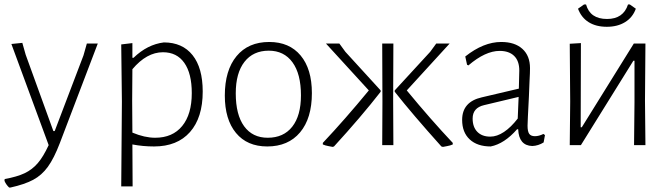

<svg xmlns="http://www.w3.org/2000/svg" viewBox="-37 -650 3002 860"><path d="M208 -63 337 -402 352 -455H401L231 -9Q205 59 177.5 97Q150 135 111.5 155.5Q73 176 10 190H4Q-10 177 -17 160L-16 152Q39 142 73 126Q107 110 132 81Q157 52 181 0L14 -453L63 -458L78 -405L202 -63Z M871 -240Q871 -123 814 -58.5Q757 6 653 6Q603 6 556 -3L557 185H506L509 -195L506 -451L556 -457V-391H561Q623 -451 697 -460Q780 -460 825.5 -403Q871 -346 871 -240ZM822 -233Q822 -321 788.5 -368.5Q755 -416 693 -416Q620 -416 556 -340L555 -198L556 -56Q611 -33 658 -33Q736 -33 779 -85.5Q822 -138 822 -233Z M1360 -233Q1360 -120 1307 -57Q1254 6 1160 6Q1070 6 1020 -54.5Q970 -115 970 -222Q970 -335 1022.5 -398.5Q1075 -462 1169 -462Q1259 -462 1309.5 -401.5Q1360 -341 1360 -233ZM1019 -232Q1019 -136 1056.5 -84.5Q1094 -33 1162 -33Q1233 -33 1272 -82.5Q1311 -132 1311 -223Q1311 -319 1273 -371Q1235 -423 1167 -423Q1097 -423 1058 -373Q1019 -323 1019 -232Z M1409 -3V-10Q1508 -115 1615 -245L1423 -455H1483L1510 -418L1668 -245V-239Q1579 -125 1459 6L1453 8Q1449 7 1434.5 4.5Q1420 2 1409 -3ZM1725 -455 1724 -198 1725 0H1675L1676 -195L1675 -455ZM1731 -239V-245L1890 -418L1917 -455H1977L1785 -245Q1892 -115 1991 -10V-3Q1980 2 1965.5 4.5Q1951 7 1947 8L1940 6Q1809 -140 1731 -239Z M2337 -345Q2337 -324 2335 -289.5Q2333 -255 2332 -216Q2326 -102 2326 -87Q2326 -61 2333.5 -50.5Q2341 -40 2359 -40Q2377 -40 2397 -50L2404 -45L2398 -12Q2374 3 2347 4Q2287 2 2284 -71H2279Q2222 -6 2161 6Q2101 6 2067 -25.5Q2033 -57 2033 -113Q2033 -194 2121 -214L2287 -253L2289 -334Q2289 -377 2266 -399.5Q2243 -422 2201 -422Q2137 -422 2061 -357L2055 -360L2047 -397Q2129 -462 2208 -462Q2269 -462 2303 -431Q2337 -400 2337 -345ZM2080 -119Q2080 -81 2101 -59.5Q2122 -38 2159 -38Q2189 -38 2220.5 -59Q2252 -80 2282 -119L2286 -216L2131 -179Q2080 -167 2080 -119Z M2681 -530Q2633 -530 2600 -550.5Q2567 -571 2552 -611L2579 -630H2588Q2606 -565 2682 -565Q2755 -565 2776 -630H2784L2811 -611Q2797 -572 2763 -551Q2729 -530 2681 -530ZM2565 -457 2564 -80H2569L2802 -455H2854L2852 -199L2854 0H2803L2805 -192V-378H2800L2565 0H2515L2517 -195L2515 -454Z"/></svg>

Font: t
Style: Regular
Weight: 300
Designer: Juan Pablo del Peral
Foundry: Huerta Tipografica
Version: Version 2.004; ttfautohint (v1.8.1)